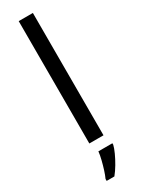

<svg xmlns="http://www.w3.org/2000/svg" viewBox="-255 -786 769 1033"><g transform="rotate(-30 129.0 -269.5)"><path d="M173 0H85V-760H173ZM193 70Q189 88 176.5 115.5Q164 143 147.5 171Q131 199 113 221H65V209Q73 192 81.5 165.5Q90 139 97 110.5Q104 82 106 61H193Z"/></g></svg>

Font: Noto Sans Ethiopic
Style: Regular
Weight: 400
Designer: Monotype Design Team
Foundry: Monotype Imaging Inc.
Version: Version 2.102; ttfautohint (v1.8.4.7-5d5b)